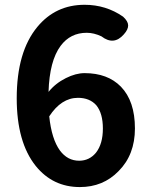

<svg xmlns="http://www.w3.org/2000/svg" viewBox="-20 -756 615 790"><path d="M308.6 13.7Q197.3 13.7 127 -73.2Q48.8 -170.9 48.8 -351.6Q48.8 -543 133.8 -645.5Q209 -736.3 328.1 -736.3Q416 -736.3 486.3 -687.5Q506.8 -668.9 507.3 -651.9Q507.8 -634.8 489.3 -614.3Q448.2 -567.4 397.5 -606.4Q366.2 -621.1 336.9 -621.1Q269.5 -621.1 229.5 -567.4Q183.6 -505.9 179.7 -377.9Q208 -413.1 251 -434.6Q292 -455.1 328.1 -455.1Q422.9 -455.1 477.5 -399.4Q535.2 -339.8 535.2 -227.5Q535.2 -119.1 467.8 -51.8Q404.3 13.7 308.6 13.7ZM305.7 -94.7Q347.7 -94.7 375 -127.9Q403.3 -164.1 403.3 -227.1Q403.3 -290 376 -323.2Q348.6 -353.5 300.8 -353.5Q232.4 -353.5 182.6 -277.3Q192.4 -183.6 226.6 -136.7Q257.8 -94.7 305.7 -94.7Z"/></svg>

Font: Bpmf GenSen Rounded B
Style: B
Weight: 700
Foundry: But Ko
Version: Version 1.320